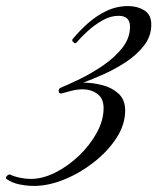

<svg xmlns="http://www.w3.org/2000/svg" viewBox="-67 -600 518 632"><path d="M45 12Q22 12 -3 7Q-28 2 -47 -12V-18L-41 -24L-35 -26Q-21 -19 -1.5 -15Q18 -11 34 -11Q73 -11 115 -32Q157 -53 193 -87.5Q229 -122 251.5 -163Q274 -204 274 -244Q274 -276 253.5 -291Q233 -306 205 -306Q188 -306 169.5 -301.5Q151 -297 134 -292L127 -295L126 -304L130 -310Q157 -321 196 -340Q235 -359 273 -385Q311 -411 336 -443Q361 -475 361 -512Q361 -548 323 -548Q297 -548 270.5 -533Q244 -518 221.5 -497.5Q199 -477 183 -458H178L171 -465V-470Q194 -498 222 -523Q250 -548 283.5 -564Q317 -580 355 -580Q385 -580 408 -566Q431 -552 431 -519Q431 -481 407.5 -450.5Q384 -420 348.5 -396.5Q313 -373 275 -356Q237 -339 207 -328Q237 -328 269 -320Q301 -312 323 -292Q345 -272 345 -236Q345 -190 316.5 -146Q288 -102 242 -66Q196 -30 144 -9Q92 12 45 12Z"/></svg>

Font: Great Vibes
Style: Regular
Weight: 400
Designer: Robert E. Leuschke, Viktoriya Grabowska, Viviana Monsalve, Eben Sorkin
Foundry: Robert E. Leuschke
Version: Version 1.103; ttfautohint (v1.8.4.7-5d5b)